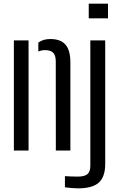

<svg xmlns="http://www.w3.org/2000/svg" viewBox="-20 -820 664 1046"><path d="M55.6 0V-600H135.6V0ZM284.2 0 283.8 -487Q283.4 -518.8 269.5 -532.8Q255.6 -546.9 225.2 -546.9Q215.1 -546.9 205.9 -544.9Q196.8 -542.9 188.8 -539.3V-588Q201.7 -597.6 217.6 -602.5Q233.6 -607.4 254.2 -607.4Q309.6 -607.4 336.3 -577.4Q363 -547.4 363.4 -480.9V0ZM463.5 -720V-800H568.4V-720ZM404.4 206.1Q389.8 206.1 369.3 204.3Q348.9 202.6 333.7 200.4V139.6Q347 140.6 365.5 141.3Q384.1 142.1 403.1 142.1Q440.6 142.1 456.3 128.7Q472.1 115.3 472.1 83.3V-600H553.2V75.8Q552.3 145 517.5 175.6Q482.6 206.1 404.4 206.1Z"/></svg>

Font: Big Shoulders Stencil Text Thin
Style: Regular
Weight: 100
Designer: Patric King
Foundry: XO Type Co
Version: Version 2.001